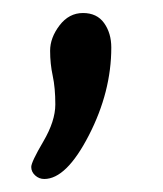

<svg xmlns="http://www.w3.org/2000/svg" viewBox="-20 -122 250 295"><path d="M151 -49Q151 19 116.5 86Q82 153 48 153Q40 153 34 147.5Q28 142 28 134.5Q28 127 46.5 95.5Q65 64 65 38.5Q65 13 61 -5.5Q57 -24 57 -44Q57 -64 71.5 -83Q86 -102 107.5 -102Q129 -102 140 -86.5Q151 -71 151 -49Z"/></svg>

Font: Delius
Style: Regular
Weight: 400
Designer: Natalia Raices
Foundry: Natalia Raices
Version: Version 1.001